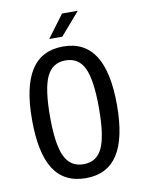

<svg xmlns="http://www.w3.org/2000/svg" viewBox="-87 -831 674 902"><g transform="rotate(-10 250.0 -379.5)"><path d="M366.2 -301.8Q366.2 -435.5 339.4 -492.7Q312.5 -549.8 250 -549.8Q187.5 -549.8 160.2 -492.7Q132.8 -435.5 132.8 -301.8Q132.8 -168.9 160.2 -111.8Q187.5 -54.7 250 -54.7Q312.5 -54.7 339.4 -111.8Q366.2 -168.9 366.2 -301.8ZM452.1 -301.8Q452.1 -143.6 401.9 -65.9Q351.6 11.7 250 11.7Q146.5 11.7 96.7 -65.4Q46.9 -142.6 46.9 -301.8Q46.9 -460 97.2 -538.1Q147.5 -616.2 250 -616.2Q351.6 -616.2 401.9 -538.1Q452.1 -460 452.1 -301.8ZM272.5 -769.5H347.7L254.9 -662.1H192.4Z"/></g></svg>

Font: BabelStone Irk Bitig Colour
Style: Regular
Weight: 400
Designer: Andrew West
Foundry: BabelStone
Version: Version 1.03 June 7, 2023